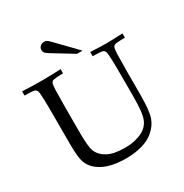

<svg xmlns="http://www.w3.org/2000/svg" viewBox="-203 -1060 1185 1234"><g transform="rotate(-30 389.0 -442.5)"><path d="M14.6 -662.6V-693.8Q54.7 -691.9 91.6 -690.9Q128.4 -689.9 162.6 -689.9Q197.8 -689.9 231.9 -690.9Q266.1 -691.9 300.3 -693.8V-662.6Q271 -662.1 254.6 -660.9Q238.3 -659.7 229.7 -657.7Q221.2 -655.8 218.3 -652.8Q215.3 -649.9 212.9 -646Q206.5 -636.7 205.1 -598.6Q205.1 -593.8 204.6 -559.6Q204.1 -525.4 203.1 -460V-279.3Q203.1 -174.3 216.3 -140.6Q233.4 -98.1 279.1 -73.5Q324.7 -48.8 404.8 -48.8Q448.7 -48.8 481.7 -56.6Q514.6 -64.5 538.1 -76.9Q561.5 -89.4 575.9 -105.5Q590.3 -121.6 597.2 -138.2Q607.9 -162.6 612.5 -203.6Q617.2 -244.6 617.2 -309.6V-460Q617.2 -485.8 616.9 -516.4Q616.7 -546.9 616 -574Q615.2 -601.1 613.3 -620.6Q611.3 -640.1 608.4 -644.5Q605.5 -648.9 602.3 -652.3Q599.1 -655.8 590.6 -658Q582 -660.2 565.7 -661.1Q549.3 -662.1 520 -662.6V-693.8Q561 -691.9 590.1 -690.9Q619.1 -689.9 637.7 -689.9Q654.8 -689.9 684.8 -690.9Q714.8 -691.9 759.3 -693.8V-662.6Q730.5 -662.1 714.1 -661.1Q697.8 -660.2 689.2 -658.2Q680.7 -656.2 677.2 -653.3Q673.8 -650.4 671.4 -646Q668.5 -641.1 666.7 -629.4Q665 -617.7 664.1 -598.6Q664.1 -593.8 663.6 -559.6Q663.1 -525.4 662.1 -460V-296.4Q662.1 -176.8 645 -127.9Q627.9 -80.1 583.5 -43.5Q549.8 -15.6 497.3 -0.7Q444.8 14.2 379.4 14.2Q304.2 14.2 249 -3.4Q220.7 -12.7 200 -24.9Q179.2 -37.1 164.6 -51Q149.9 -64.9 140.4 -80.1Q130.9 -95.2 125.5 -109.9Q111.8 -148.9 111.8 -244.1V-460Q111.8 -485.8 111.6 -516.4Q111.3 -546.9 110.6 -574Q109.9 -601.1 108.2 -620.6Q106.4 -640.1 103 -644.5Q100.1 -648.9 96.9 -652.3Q93.8 -655.8 85.2 -658Q76.7 -660.2 60.3 -661.1Q43.9 -662.1 14.6 -662.6ZM481.9 -726.1H440.9L289.6 -818.4Q278.8 -825.2 271.7 -830.6Q264.6 -835.9 261 -840.8Q257.3 -845.7 255.9 -850.6Q254.4 -855.5 254.4 -861.3Q254.4 -877 265.9 -887.9Q277.3 -898.9 295.9 -898.9Q301.3 -898.9 305.2 -898.4Q309.1 -897.9 314 -895.3Q318.8 -892.6 325.2 -887Q331.5 -881.3 341.8 -870.6Z"/></g></svg>

Font: XB Kayhan
Style: Regular
Weight: 400
Designer: Behnam
Foundry: Irmug
Version: Version 7.300 2009